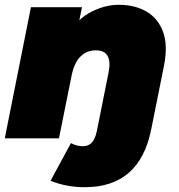

<svg xmlns="http://www.w3.org/2000/svg" viewBox="-25 -577 747 801"><path d="M329 204Q289 204 253 197Q217 190 186 177L271 20Q295 33 321 33Q344 33 358 18Q372 3 379 -30L428 -275Q437 -320 424 -343.5Q411 -367 375 -367Q337 -367 311 -341.5Q285 -316 274 -263L221 0H-5L104 -547H317L286 -394L260 -436Q299 -499 356.5 -528Q414 -557 470 -557Q538 -557 586.5 -528.5Q635 -500 655.5 -443.5Q676 -387 659 -302L606 -38Q558 204 329 204Z"/></svg>

Font: Montserrat Thin Black
Style: Italic
Weight: 900
Italic angle: -11.3°
Version: Version 9.000